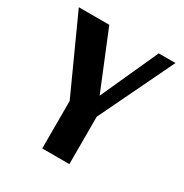

<svg xmlns="http://www.w3.org/2000/svg" viewBox="-163 -828 916 956"><g transform="rotate(30 295.0 -350.0)"><path d="M211.1 0V-273.1L17.2 -700H192.4L344.7 -327.7H307.9L476.7 -700H572.9L367 -272.4V0Z"/></g></svg>

Font: Sutasoma
Style: Regular
Weight: 400
Designer: Izhar Fathurrohim, Akbar Rohmanto, Arusyal Khofiqoini
Foundry: Kiwari Kolektiv
Version: Version 1.102